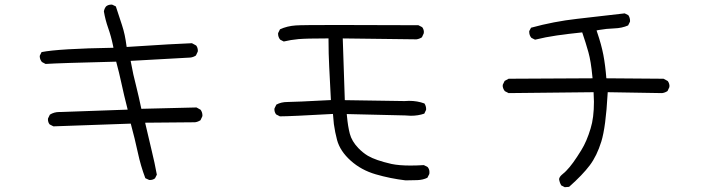

<svg xmlns="http://www.w3.org/2000/svg" viewBox="-20 -756 3040 823"><path d="M622.1 15.6Q635.7 15.6 644.5 8.3L652.3 -7.3Q643.1 -58.1 630.4 -109.6Q617.7 -161.1 602.1 -230L815.9 -231.9Q828.1 -233.4 839.4 -240.7L847.2 -257.3Q847.7 -259.3 847.7 -260.7Q847.7 -274.9 839.8 -285.6L822.3 -295.4L585.9 -289.6Q574.7 -342.8 563.5 -387.7Q551.3 -432.6 540 -495.1L795.9 -509.3Q808.6 -510.7 819.8 -518.1L827.6 -534.7Q828.1 -536.6 828.1 -538.1Q828.1 -551.8 820.8 -561L802.7 -570.8Q737.8 -568.8 522.9 -554.7Q519 -584.5 514.4 -606Q509.8 -627.4 502.9 -648.4Q489.7 -689 476.6 -728.5L461.4 -735.8Q459.5 -736.3 458 -736.3Q443.8 -736.3 434.6 -728.5Q427.2 -719.2 425.3 -707Q431.2 -671.4 443.6 -636.2Q456.1 -601.1 464.4 -561L466.3 -551.3Q231.9 -547.4 158.2 -532.7L150.9 -518.1Q150.4 -516.6 150.4 -515.1Q150.4 -513.7 150.6 -511.2Q150.9 -508.8 151.6 -505.9Q152.3 -502.9 153.3 -500.5Q155.8 -495.1 159.7 -490.2L175.3 -481.9Q234.9 -485.8 478 -491.7Q491.7 -440.4 499 -405.8Q511.2 -348.6 527.3 -286.1L240.2 -275.9Q236.8 -275.9 233.9 -275.9Q211.9 -275.9 193.8 -264.6L186 -248.5Q185.5 -246.6 185.5 -245.1Q185.5 -231.4 192.9 -222.7L209 -214.4L540.5 -226.1Q558.1 -161.1 570.8 -102.1Q583 -44.9 603 7.8L618.7 15.1Q620.6 15.6 622.1 15.6Z M1796.9 -48.3Q1766.1 -46.4 1739.7 -46.4Q1690.4 -46.4 1658.2 -53.2Q1589.8 -68.8 1556.6 -88.4Q1534.7 -101.6 1515.6 -121.6Q1487.8 -150.9 1479.5 -182.6Q1471.2 -214.4 1467.3 -257.8L1466.3 -267.1L1716.8 -261.2Q1730 -259.8 1740.7 -259.8Q1772.9 -259.8 1798.8 -269L1806.2 -284.7Q1806.6 -286.6 1806.6 -288.1Q1806.6 -301.8 1799.3 -312.5Q1769 -323.7 1733.4 -323.7Q1724.1 -323.7 1714.4 -322.8H1713.9L1458 -326.7L1449.2 -591.3L1765.1 -587.4Q1777.3 -588.9 1788.6 -596.2L1796.4 -613.3Q1796.9 -615.7 1796.9 -619.6Q1796.9 -623.5 1795.2 -629.2Q1793.5 -634.8 1789.6 -639.6L1773.4 -647.9Q1579.1 -648.9 1425.5 -648.9Q1272 -648.9 1248 -647Q1210.9 -644.5 1180.2 -630.4L1172.4 -614.7Q1171.9 -613.3 1171.9 -611.8Q1171.9 -596.7 1181.2 -585.9L1196.3 -578.1Q1226.6 -585.4 1259.8 -588.4Q1293.5 -591.3 1379.9 -591.3H1388.2V-583Q1388.2 -526.4 1391.1 -470.2L1398.4 -327.1Q1242.2 -318.8 1211.9 -318.8Q1185.1 -318.8 1164.6 -307.6L1156.7 -291.5Q1156.2 -289.6 1156.2 -287.6Q1156.2 -285.6 1156.5 -283Q1156.7 -280.3 1157.7 -276.9Q1159.7 -270.5 1163.6 -265.6L1179.7 -257.3Q1224.6 -257.3 1407.2 -267.6Q1409.2 -241.2 1411.1 -224.1Q1416 -189 1424.8 -155.8Q1438 -107.9 1483.2 -67.4Q1528.3 -26.9 1590.6 -8.8Q1652.8 9.3 1718.3 17.1Q1745.1 17.1 1769.3 16.1Q1793.5 15.1 1812 5.9L1820.3 -10.3Q1820.8 -14.6 1820.8 -18.6Q1820.8 -30.8 1813 -40Z M2849.1 -382.3Q2849.6 -384.3 2849.6 -388.2Q2849.6 -392.1 2847.9 -397.7Q2846.2 -403.3 2842.3 -408.7L2824.2 -418.5L2579.1 -420.4Q2574.7 -476.6 2566.2 -521Q2557.6 -565.4 2540 -616.7L2537.1 -625.5L2546.4 -627.4Q2580.1 -633.3 2613 -634.3Q2646 -635.3 2672.4 -647L2680.2 -662.6Q2680.7 -664.6 2680.7 -666Q2680.7 -680.2 2673.3 -690.9L2657.7 -698.7L2454.1 -675.3Q2354 -664.1 2256.3 -637.2L2248.5 -622.6Q2248.5 -621.1 2248.5 -619.6Q2248.5 -604.5 2257.8 -593.8L2273.4 -585.9Q2319.3 -597.2 2366.7 -604Q2414.1 -610.8 2475.6 -617.2Q2491.2 -571.8 2502.2 -532.2Q2513.2 -492.7 2519 -429.7L2520 -420.4L2160.2 -418.5L2143.1 -409.2L2135.3 -393.1Q2134.8 -391.6 2134.8 -387.7Q2134.8 -383.8 2137 -377.4Q2139.2 -371.1 2144 -365.2L2160.2 -356.9L2524.4 -360.8Q2525.9 -335.4 2525.9 -319.8Q2525.9 -251 2511.7 -205.6Q2495.1 -149.9 2471.7 -112.3Q2434.1 -50.8 2407.7 -24.4Q2400.4 -16.6 2394.8 -12.5Q2389.2 -8.3 2386.7 -5.4Q2377.9 2.9 2376.5 11.7Q2378.4 25.9 2385.7 38.6L2400.9 46.4L2419.4 44.9Q2477.1 -6.3 2507.8 -47.1Q2538.6 -87.9 2557.6 -149.4Q2576.7 -211.4 2584.5 -353L2585 -360.8L2817.9 -356.9Q2830.1 -358.4 2841.3 -365.7Z"/></svg>

Font: NaikaiFont
Style: Light
Weight: 300
Version: Version 1.89